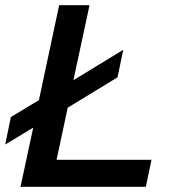

<svg xmlns="http://www.w3.org/2000/svg" viewBox="-28 -720 693 740"><path d="M51 0 100 -228 -8 -163 14 -269 122 -334 200 -700H317L255 -411L447 -528L425 -422L233 -305L190 -104H556L534 0Z"/></svg>

Font: Red Hat Text SemiBold
Style: Italic
Weight: 600
Italic angle: -12°
Designer: Pentagram, MCKL
Foundry: Pentagram, MCKL
Version: Version 1.023